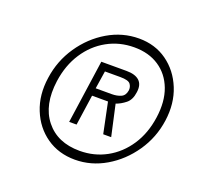

<svg xmlns="http://www.w3.org/2000/svg" viewBox="-90 -829 675 657"><g transform="rotate(20 247.0 -500.5)"><path d="M245 -268Q185.5 -268 141.2 -299Q97 -330 75.8 -382.8Q54.5 -435.5 64 -500Q73 -564.5 109 -617.5Q145 -670.5 198 -701.8Q251 -733 311 -733Q369.5 -733 413.2 -701.8Q457 -670.5 478.5 -617.5Q500 -564.5 491 -500Q482 -435.5 445.8 -382.8Q409.5 -330 356.8 -299Q304 -268 245 -268ZM250 -302Q303 -302 347.2 -326.2Q391.5 -350.5 421 -395Q450.5 -439.5 459 -500Q467.5 -560 450.5 -604.8Q433.5 -649.5 396.2 -674.2Q359 -699 306 -699Q252 -699 207.5 -674.2Q163 -649.5 133.8 -604.8Q104.5 -560 96 -500Q83.5 -409.5 126.2 -355.8Q169 -302 250 -302ZM183 -383 216 -614H308Q339.5 -614 354.8 -600Q370 -586 366 -558Q362.5 -529 345.5 -515.5Q328.5 -502 311 -496L336 -383H307L284 -494H226L210 -383ZM229 -522H288Q306 -522 320.5 -528.2Q335 -534.5 338 -554Q339.5 -567 332 -577Q324.5 -587 295 -587H239Z"/></g></svg>

Font: Public Sans Thin Thin
Style: Italic
Weight: 250
Italic angle: -8°
Version: Version 2.001